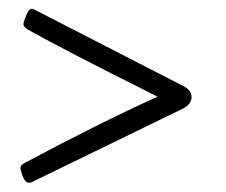

<svg xmlns="http://www.w3.org/2000/svg" viewBox="-20 -583 504 429"><path d="M391 -390Q408 -381 408 -366Q408 -351 390 -341L53 -177Q46 -173 40.5 -175.5Q35 -178 30 -191Q25 -205 26 -210Q27 -215 37 -220Q204 -309 332 -367Q120 -473 42 -517Q33 -523 32.5 -528Q32 -533 38 -547Q43 -560 48 -562.5Q53 -565 60 -560Z"/></svg>

Font: Bonbon
Style: Regular
Weight: 400
Designer: Ksenia Erulevich
Foundry: Cyreal (www.cyreal.org)
Version: Version 1.001